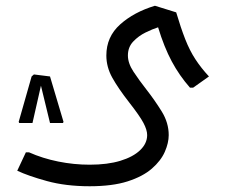

<svg xmlns="http://www.w3.org/2000/svg" viewBox="-20 -448 801 668"><path d="M292 200Q209 200 143.5 182Q78 164 40 146L70 82H81Q128 103 182.5 114Q237 125 292 125Q354 125 398.5 111.5Q443 98 467.5 74.5Q492 51 492 22Q492 4 479 -20.5Q466 -45 430 -91Q391 -141 370.5 -178Q350 -215 350 -255Q350 -320 398 -363Q446 -406 519 -428L593 -405Q609 -351 624.5 -311.5Q640 -272 660 -241.5Q680 -211 707 -182L652 -143H641Q604 -185 577.5 -234.5Q551 -284 530 -353Q511 -347 486.5 -335Q462 -323 443.5 -303.5Q425 -284 425 -255Q425 -228 444.5 -198.5Q464 -169 489 -137Q518 -100 542.5 -60.5Q567 -21 567 22Q567 49 553.5 80Q540 111 508.5 138.5Q477 166 424 183Q371 200 292 200ZM98 -189 154 -182 201 -24 199 -20H154L120 -160L125 -161L93 -20H47L45 -24L90 -182Z"/></svg>

Font: Fustat
Style: Regular
Weight: 400
Designer: Mohamed Gaber, Khaled Hosny, Laura Garcia Mut
Foundry: Kief Type Foundry, Alif Type Foundry, Hard Type Foundry
Version: Version 1.007